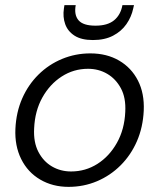

<svg xmlns="http://www.w3.org/2000/svg" viewBox="-20 -716 620 748"><path d="M247 12Q185 12 136.5 -16.5Q88 -45 62.5 -96.5Q37 -148 40 -214Q43 -279 66.5 -332.5Q90 -386 130 -425.5Q170 -465 222 -486.5Q274 -508 332 -508Q396 -508 444 -480Q492 -452 517.5 -402Q543 -352 540 -285Q537 -220 513.5 -166Q490 -112 450 -72Q410 -32 358 -10Q306 12 247 12ZM257 -48Q313 -48 359.5 -77.5Q406 -107 435.5 -159.5Q465 -212 468 -280Q471 -335 451 -372Q431 -409 397.5 -428.5Q364 -448 323 -448Q267 -448 220.5 -418Q174 -388 145 -336Q116 -284 113 -216Q110 -162 129.5 -124.5Q149 -87 182.5 -67.5Q216 -48 257 -48ZM342 -560Q297 -560 270.5 -577Q244 -594 234 -622Q224 -650 229 -683L231 -696H275Q268 -658 286 -637Q304 -616 352 -616Q399 -616 424.5 -637Q450 -658 457 -696H502L499 -683Q492 -650 472.5 -622Q453 -594 420.5 -577Q388 -560 342 -560Z"/></svg>

Font: DM Sans 28pt Light
Style: Italic
Weight: 300
Italic angle: -10°
Version: Version 4.004;gftools[0.9.30]